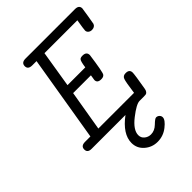

<svg xmlns="http://www.w3.org/2000/svg" viewBox="-241 -720 1061 1061"><g transform="rotate(-45 289.0 -190.0)"><path d="M34 -26Q34 -53 67 -53Q67 -53 109 -53L193 -558H160Q127 -558 127 -584Q127 -611 160 -611H546Q578 -611 578 -585Q578 -581 570 -533Q562 -485 561 -481Q554 -463 531 -463Q519 -463 510.5 -470Q502 -477 502 -488Q502 -498 512 -558H255L220 -343H359Q365 -387 373 -394Q379 -400 394 -400Q425 -400 425 -373Q409 -257 401 -245Q394 -234 376 -234H375Q345 -234 345 -258Q345 -260 350 -290H211L171 -53H450Q460 -128 466.5 -145.5Q473 -163 493 -163H495Q524 -163 524 -137Q524 -121 508 -28Q506 -15 500.5 -8.5Q495 -2 489.5 -1Q484 0 474 0H440Q415 0 358 44.5Q301 89 301 129Q301 150 317 163Q333 176 354 176Q383 176 407 152.5Q431 129 440 129Q451 129 459 136.5Q467 144 467 155Q467 175 431.5 203Q396 231 351 231Q308 231 276 203Q244 175 244 133Q244 64 330 0H65Q34 0 34 -26Z"/></g></svg>

Font: CMU Typewriter Text
Style: LightOblique
Weight: 200
Italic angle: -9.46001°
Version: Version 0.7.0